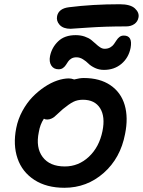

<svg xmlns="http://www.w3.org/2000/svg" viewBox="-20 -869 671 901"><path d="M311 -733.9Q276.9 -733.9 260 -752.2Q243.2 -770.5 248 -793.9Q255.9 -829.1 303.2 -835Q414.1 -849.1 542 -849.1Q592.3 -849.1 613.3 -829.3Q634.3 -809.6 629.9 -787.1Q626.5 -767.6 610.6 -756.3Q594.7 -745.1 571.8 -745.1Q474.6 -745.1 394.3 -739.5Q314 -733.9 311 -733.9ZM467.8 -541Q444.8 -541 425.3 -550.3Q405.8 -559.6 395 -570.6Q384.3 -581.5 369.4 -590.8Q354.5 -600.1 338.9 -600.1Q324.7 -600.1 314.9 -594.2Q305.2 -588.4 299.8 -580.3Q294.4 -572.3 289.1 -564Q283.7 -555.7 275.4 -549.8Q267.1 -543.9 254.9 -543.9Q231.9 -543.9 220.7 -561.5Q209.5 -579.1 214.8 -606Q223.1 -646.5 253.2 -675.3Q283.2 -704.1 335 -704.1Q358.4 -704.1 377.4 -697.5Q396.5 -690.9 408.4 -681.4Q420.4 -671.9 430.2 -662.6Q439.9 -653.3 450.2 -646.7Q460.4 -640.1 471.2 -640.1Q486.3 -640.1 497.3 -646.5Q508.3 -652.8 514.6 -661.9Q521 -670.9 526.9 -680.2Q532.7 -689.5 541 -695.8Q549.3 -702.1 561 -702.1Q603.5 -702.1 592.8 -644Q583.5 -597.7 549.8 -569.3Q516.1 -541 467.8 -541ZM282.2 12.2Q198.2 12.2 141.1 -24.9Q84 -62 62.3 -125.5Q40.5 -189 56.2 -268.1Q64.5 -310.1 85 -347.9Q105.5 -385.7 131.8 -413.1Q158.2 -440.4 188.5 -460.7Q218.8 -481 248.3 -491Q277.8 -501 303.2 -501Q314.9 -501 328.1 -496.1Q354.5 -502.9 373 -502.9Q448.7 -502.9 498.3 -469Q547.9 -435.1 565.2 -376Q582.5 -316.9 566.9 -240.2Q545.4 -127 466.6 -57.4Q387.7 12.2 282.2 12.2ZM162.1 -249Q147 -176.3 180.2 -132.1Q213.4 -87.9 284.2 -87.9Q348.6 -87.9 397.2 -133.5Q445.8 -179.2 460.9 -253.9Q474.6 -321.8 449.7 -361.3Q424.8 -400.9 369.1 -400.9Q343.3 -400.9 323.7 -390.9Q304.2 -380.9 274.9 -356.9Q265.6 -349.1 252.9 -336.9Q240.2 -324.7 234.6 -320.3Q229 -315.9 220.2 -312Q211.4 -308.1 201.2 -308.1Q191.4 -308.1 186 -312Q168 -285.2 162.1 -249Z"/></svg>

Font: Shantell Sans Normal
Style: Italic
Weight: 500
Italic angle: -11.31°
Designer: Stephen Nixon, Anya Danilova, Shantell Martin
Foundry: Arrow Type
Version: Version 1.006;[559af2be0]